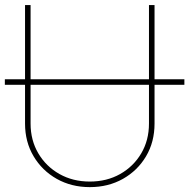

<svg xmlns="http://www.w3.org/2000/svg" viewBox="-45 -748 766 776"><path d="M700.2 -427.7V-405.3H-25.4V-427.7ZM317.9 8.3Q243.7 8.3 184.3 -25.1Q125 -58.6 90.6 -116.7Q56.2 -174.8 56.2 -248.5V-727.5H78.6V-248.5Q78.6 -181.2 109.9 -128.2Q141.1 -75.2 195.3 -44.7Q249.5 -14.2 317.9 -14.2Q386.7 -14.2 440.7 -44.7Q494.6 -75.2 525.9 -128.2Q557.1 -181.2 557.1 -248.5V-727.5H579.6V-248.5Q579.6 -174.3 545.4 -116.5Q511.2 -58.6 451.9 -25.1Q392.6 8.3 317.9 8.3Z"/></svg>

Font: Inter 28pt Thin
Style: Regular
Weight: 250
Designer: Rasmus Andersson
Foundry: rsms
Version: Version 4.001;git-66647c0bb